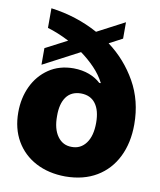

<svg xmlns="http://www.w3.org/2000/svg" viewBox="-86 -833 762 912"><g transform="rotate(10 295.0 -376.5)"><path d="M291 11.7Q210 11.2 148.4 -21.2Q86.9 -53.7 52.7 -112.5Q18.6 -171.4 18.6 -250Q18.6 -318.8 45.4 -375.7Q72.3 -432.6 122.6 -466.8Q172.9 -501 242.2 -501Q284.2 -500.5 317.1 -488Q350.1 -475.6 373 -454.1H380.9Q361.3 -492.2 330.3 -524.4Q299.3 -556.6 262.7 -583L87.9 -491.2V-571.3L192.9 -626Q165.5 -640.1 138.7 -651.1Q111.8 -662.1 87.9 -668.9V-763.7Q211.4 -747.6 315.9 -690.4L448.2 -759.8V-680.7L384.3 -647Q468.3 -584.5 519.8 -493.4Q571.3 -402.3 571.3 -288.1Q571.3 -199.2 537.8 -131.6Q504.4 -64 441.7 -26.4Q378.9 11.2 291 11.7ZM296.9 -131.8Q339.8 -131.3 365.7 -166.3Q391.6 -201.2 391.6 -264.6Q391.6 -324.2 367.4 -356.7Q343.3 -389.2 296.9 -389.6Q250 -389.2 226.3 -356.4Q202.6 -323.7 203.1 -264.6Q202.6 -202.1 228.3 -166.7Q253.9 -131.3 296.9 -131.8Z"/></g></svg>

Font: Inter Tight Black
Style: Regular
Weight: 900
Designer: Rasmus Andersson
Foundry: rsms
Version: Version 3.004; ttfautohint (v1.8.4.7-5d5b)